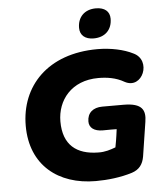

<svg xmlns="http://www.w3.org/2000/svg" viewBox="-60 -948 866 1012"><g transform="rotate(-5 373.0 -442.5)"><path d="M406 11C469 11 539 3 599 -16C639 -29 658 -56 665 -96L693 -277C703 -338 686 -377 586 -377H474C425 -377 394 -351 394 -305C394 -272 420 -252 466 -252C500 -253 525 -252 539 -252C537 -239 534 -208 524 -157C497 -147 468 -137 432 -138C317 -139 247 -194 247 -318C247 -430 323 -529 466 -529C511 -529 559 -522 602 -497C694 -447 756 -599 661 -642C614 -666 545 -681 475 -681C210 -681 63 -520 63 -311C63 -102 208 11 406 11ZM460 -739C521 -739 558 -777 558 -835C558 -874 531 -896 485 -896C425 -896 388 -858 388 -801C388 -762 415 -739 460 -739Z"/></g></svg>

Font: SN Pro Heavy
Style: Italic
Weight: 800
Italic angle: -9°
Designer: Tobias Whetton
Foundry: Supernotes
Version: Version 1.001;Glyphs 3.2 (3249)